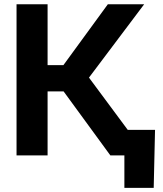

<svg xmlns="http://www.w3.org/2000/svg" viewBox="-20 -748 785 924"><path d="M59.6 0V-727.5H209V-434.6H285.2L499 -727.5H673.8L408.2 -374.5L686 0H511.2L286.1 -308.1H209V0ZM578.6 156.2V0H536.6V-123H726.1L719.7 156.2Z"/></svg>

Font: Inter 24pt
Style: Bold
Weight: 700
Designer: Rasmus Andersson
Foundry: rsms
Version: Version 4.001;git-66647c0bb